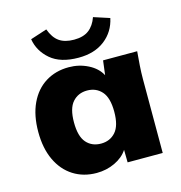

<svg xmlns="http://www.w3.org/2000/svg" viewBox="-108 -822 878 930"><g transform="rotate(-15 330.5 -356.5)"><path d="M264 11Q198 11 147.5 -21Q97 -53 69 -112.5Q41 -172 41 -254Q41 -337 69 -396.5Q97 -456 147.5 -487.5Q198 -519 264 -519Q316 -519 360.5 -496.5Q405 -474 425 -436L434 -508H605Q602 -474 599.5 -439Q597 -404 597 -370V0H421L420 -63Q398 -29 355.5 -9Q313 11 264 11ZM321 -121Q366 -121 394 -152.5Q422 -184 422 -254Q422 -324 394 -355.5Q366 -387 321 -387Q276 -387 248 -355.5Q220 -324 220 -254Q220 -184 247.5 -152.5Q275 -121 321 -121ZM324 -551Q233 -551 183.5 -593.5Q134 -636 124 -697L207 -724Q223 -680 251 -660.5Q279 -641 325 -641Q372 -641 399.5 -662Q427 -683 441 -723L521 -697Q507 -631 455.5 -591Q404 -551 324 -551Z"/></g></svg>

Font: Mulish Black
Style: Regular
Weight: 900
Designer: Vernon Adams
Foundry: Vernon Adams
Version: Version 3.603; ttfautohint (v1.8.3)